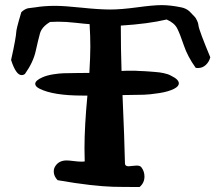

<svg xmlns="http://www.w3.org/2000/svg" viewBox="-20 -749 873 769"><path d="M330.1 -366.2Q330.1 -366.2 310.5 -366.2Q193.4 -366.2 138.7 -393.6Q121.1 -402.3 121.1 -413.1Q121.1 -426.8 150.4 -439.5Q168 -447.3 192.4 -451.2Q216.8 -455.1 233.9 -455.6Q251 -456.1 286.6 -456.5Q322.3 -457 337.9 -457Q341.8 -523.4 341.8 -562.5Q341.8 -603.5 338.9 -652.3Q321.3 -653.3 283.2 -657.7Q245.1 -662.1 211.9 -662.1Q207 -662.1 196.8 -661.6Q186.5 -661.1 180.7 -661.1Q147.5 -641.6 140.1 -615.2Q132.8 -588.9 123 -544.4Q113.3 -500 80.1 -453.1Q74.2 -448.2 66.4 -448.2Q43.9 -448.2 24.4 -508.8Q35.2 -556.6 40 -584.5Q44.9 -612.3 44.9 -618.7Q44.9 -625 49.3 -643.1Q53.7 -661.1 65.4 -700.2Q72.3 -707 79.6 -710.9Q86.9 -714.8 91.8 -715.8Q96.7 -716.8 106.9 -717.8Q117.2 -718.8 122.1 -719.7Q157.2 -725.6 201.2 -725.6Q236.3 -725.6 306.6 -718.3Q377 -710.9 421.9 -710.9Q464.8 -710.9 529.8 -719.7Q594.7 -728.5 627 -728.5Q662.1 -728.5 705.1 -719.7Q725.6 -715.8 739.3 -703.1Q758.8 -682.6 761.2 -680.2Q763.7 -677.7 769 -667Q774.4 -656.2 774.9 -647.5Q775.4 -638.7 788.6 -603.5Q801.8 -568.4 822.3 -519.5Q817.4 -501 804.2 -488.8Q791 -476.6 773.4 -476.6Q766.6 -476.6 763.7 -477.5Q731.4 -522.5 716.3 -567.4Q701.2 -612.3 689.9 -634.8Q678.7 -657.2 647.5 -670.9Q573.2 -653.3 463.9 -646.5Q463.9 -550.8 466.8 -464.8Q479.5 -465.8 505.9 -465.8Q526.4 -465.8 537.1 -464.8Q543 -464.8 559.1 -463.9Q575.2 -462.9 581.1 -462.4Q586.9 -461.9 599.6 -460.9Q612.3 -460 619.1 -459Q626 -458 635.3 -456.1Q644.5 -454.1 651.9 -451.7Q659.2 -449.2 666 -445.3Q696.3 -430.7 696.3 -415Q696.3 -403.3 677.7 -393.6Q655.3 -381.8 616.7 -376Q578.1 -370.1 556.2 -369.6Q534.2 -369.1 470.7 -368.2Q478.5 -190.4 480.5 -94.7Q480.5 -83 495.1 -83Q499 -83 510.3 -84.5Q521.5 -85.9 527.3 -85.9Q542 -85.9 546.9 -78.1Q558.6 -62.5 558.6 -42Q558.6 -16.6 539.1 0Q466.8 0 431.2 -1Q395.5 -2 339.4 -8.3Q283.2 -14.6 210.9 -27.3Q195.3 -43 195.3 -62.5Q195.3 -75.2 203.1 -85.9Q217.8 -106.4 247.1 -106.4Q255.9 -106.4 274.9 -104Q293.9 -101.6 304.7 -101.6Q314.5 -101.6 319.3 -102.5Q319.3 -112.3 318.8 -129.9Q318.4 -147.5 318.4 -155.3Q318.4 -243.2 330.1 -366.2Z"/></svg>

Font: LPEducational
Style: Medium
Weight: 500
Designer: Based on Essays1743, by John Stracke, which says:

Based on the typeface in a 1743 English translation of the essays of 
Version: Version 001.204